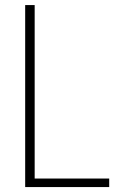

<svg xmlns="http://www.w3.org/2000/svg" viewBox="-20 -758 516 778"><path d="M82 0V-737.5H120.5V-13.5L103 -34.5H422.5V0Z"/></svg>

Font: Epilogue ExtraLight
Style: Regular
Weight: 250
Designer: Tyler Finck
Foundry: Etcetera Type Co
Version: Version 2.112